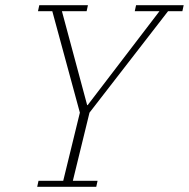

<svg xmlns="http://www.w3.org/2000/svg" viewBox="-20 -718 726 738"><path d="M128 -23H223L287 -285L181 -675H126L131 -698H318L313 -675H218L315 -314H317L593 -675H498L503 -698H686L681 -675H626L324 -285L260 -23H355L350 0H123Z"/></svg>

Font: IBM Plex Serif ExtLt
Style: Italic
Weight: 200
Italic angle: -14°
Designer: Mike Abbink, Paul van der Laan, Pieter van Rosmalen
Foundry: Bold Monday
Version: Version 3.001